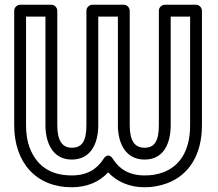

<svg xmlns="http://www.w3.org/2000/svg" viewBox="-20 -756 921 811"><path d="M591 -82C671 -82 701 -150 701 -227V-686H783V-227C783 -117 738 -54 669 -28C645 -19 620 -15 591 -15C527 -15 485 -41 458 -83C458 -83 439 -119 416 -83C389 -41 347 -15 283 -15C189 -15 133 -59 105 -133C95 -159 90 -191 90 -227V-686H172V-227C172 -154 202 -82 283 -82C363 -82 395 -149 395 -227V-686H478V-227C478 -153 509 -82 591 -82ZM283 35C348 35 400 12 437 -28C473 11 526 35 591 35C625 35 656 29 686 18C777 -16 833 -101 833 -227V-711C833 -722 823 -736 808 -736H676C665 -736 651 -726 651 -711V-227C651 -158 631 -132 591 -132C549 -132 528 -161 528 -227V-711C528 -722 518 -736 503 -736H370C359 -736 345 -726 345 -711V-227C345 -158 325 -132 283 -132C243 -132 222 -162 222 -227V-711C222 -722 212 -736 197 -736H65C54 -736 40 -726 40 -711V-227C40 -69 133 35 283 35Z"/></svg>

Font: Asimov
Style: NarOu
Weight: 500
Designer: Google
Version: Version 2.000980; 2014